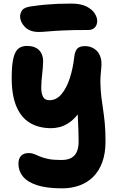

<svg xmlns="http://www.w3.org/2000/svg" viewBox="-20 -769 651 1050"><path d="M319.8 261Q234.2 261 181.5 243.4Q128.8 225.8 104.8 195.5Q80.8 165.2 80.8 126.2Q80.8 98.2 95.4 83.1Q110 68 137.2 68Q154 68 167.5 73.7Q181 79.4 198.9 87Q216.8 94.6 243.9 100.3Q271 106 314.6 106Q350 106 370.7 94.1Q391.4 82.2 400.7 59.6Q410 37 410 5Q410 -31.6 408.6 -61.4Q407.2 -91.2 406.1 -119.9Q405 -148.6 403.5 -180.6Q402 -212.6 401.8 -252.6L448.6 -218.2Q428.2 -171.8 404.3 -142.2Q380.4 -112.6 355.1 -96.2Q329.8 -79.8 305.5 -73.9Q281.2 -68 260 -68Q192.8 -68 144.5 -96.6Q96.2 -125.2 70.1 -185.9Q44 -246.6 44 -343Q44 -416.8 54 -454.2Q64 -491.6 82.5 -504.7Q101 -517.8 125.8 -517.8Q159 -517.8 178.7 -506.2Q198.4 -494.6 207.3 -475.3Q216.2 -456 215.8 -432.2Q215 -398.4 210.5 -361.5Q206 -324.6 205.6 -292.7Q205.2 -260.8 214.7 -240.9Q224.2 -221 251.2 -221Q288 -221 315.8 -253.6Q343.6 -286.2 361.4 -340.5Q379.2 -394.8 386.2 -458.4Q390 -489.6 402.7 -503.2Q415.4 -516.8 444.8 -516.8Q464.8 -516.8 482 -509.5Q499.2 -502.2 512 -488.1Q524.8 -474 530.9 -451.9Q537 -429.8 534 -400Q528.2 -349.8 529.2 -311.4Q530.2 -273 534.2 -239.5Q538.2 -206 543.6 -171.5Q549 -137 553 -94.6Q557 -52.2 557 5Q557 69.8 539.2 118.3Q521.4 166.8 489.6 198.2Q457.8 229.6 414.4 245.3Q371 261 319.8 261ZM191.8 -594.2Q142.8 -594.2 116.4 -621.4Q90 -648.6 90 -679.2Q90 -696.8 101.3 -713.1Q112.6 -729.4 153.2 -734.6Q194.6 -740.6 228.5 -743.6Q262.4 -746.6 296.2 -748Q330 -749.4 369.2 -749.4Q422 -749.4 453.2 -733.4Q484.4 -717.4 498 -695.5Q511.6 -673.6 511.6 -655.4Q511.6 -632.2 498.5 -618.6Q485.4 -605 462.2 -605Q377.2 -605 324.9 -602.5Q272.6 -600 242 -597.1Q211.4 -594.2 191.8 -594.2Z"/></svg>

Font: Shantell Sans Light
Style: Regular
Weight: 300
Designer: Stephen Nixon, Anya Danilova, Shantell Martin
Foundry: Arrow Type
Version: Version 1.011;[c5ecc13dd]